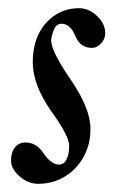

<svg xmlns="http://www.w3.org/2000/svg" viewBox="-20 -436 277 469"><path d="M73 13Q49 13 28 -5Q7 -23 7 -44Q7 -64 16.5 -76Q26 -88 42 -88Q69 -88 86 -62Q105 -34 124 -34Q136 -34 142.5 -46.5Q149 -59 149 -80Q149 -104 104 -166Q60 -230 60 -284Q60 -344 92.5 -380Q125 -416 173 -416Q197 -416 217 -397Q237 -378 237 -355Q237 -341 227 -330Q217 -319 205 -319Q176 -319 164 -348Q152 -378 130 -378Q117 -378 111 -362Q105 -346 105 -337Q105 -311 153 -241Q201 -171 201 -121Q201 -83 184 -52.5Q167 -22 138 -4.5Q109 13 73 13Z"/></svg>

Font: Junicode Two Beta Condensed Medium
Style: Italic
Weight: 500
Width: 3
Italic angle: -9°
Version: Version 1.053; ttfautohint (v1.8.4)